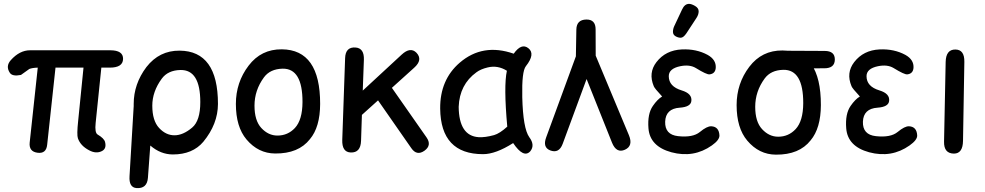

<svg xmlns="http://www.w3.org/2000/svg" viewBox="-20 -766 5068 988"><path d="M30.8 -391.1Q7.8 -425.3 35.6 -456.5Q81.1 -507.3 134.8 -507.3H546.9Q614.3 -507.3 613.3 -462.6Q612.3 -418 544.9 -418H501.5L472.2 -133.3Q466.8 -83 482.4 -73.7Q515.6 -54.2 520.5 -35.6Q529.3 -1.5 504.9 11.2Q474.6 26.9 438.5 7.3Q394.5 -15.6 380.9 -54.2Q374.5 -71.8 382.3 -145L409.7 -418H265.6L222.7 -21Q217.8 25.9 173.3 20Q127.9 14.2 132.8 -32.7L174.3 -418Q145.5 -417 130.9 -411.1L87.9 -380.4Q43.9 -371.6 30.8 -391.1Z M904.3 -505.4Q1101.6 -503.9 1101.6 -231Q1101.1 -127.4 1026.4 -36.6Q971.2 28.8 869.6 28.8Q806.6 28.8 753.4 -17.1L741.2 148.9Q736.8 206.1 681.6 201.7Q643.1 198.2 646.5 141.1L667.5 -212.4Q667.5 -216.3 668 -219.7Q668 -225.1 668 -231Q668 -334 733.4 -420.9Q799.8 -506.3 904.3 -505.4ZM908.2 -405.8Q844.2 -404.3 812.5 -361.3Q763.7 -294.9 763.7 -222.2Q763.7 -145 798.8 -107.4Q833.5 -69.8 877.9 -69.8Q921.9 -69.8 968.8 -109.4Q1010.7 -144.5 1010.7 -240.7Q1010.7 -408.2 908.2 -405.8Z M1434.1 -412.6Q1370.1 -411.1 1338.4 -368.2Q1289.6 -301.8 1289.6 -222.2Q1289.6 -145.5 1324.7 -107.4Q1360.8 -68.4 1407.7 -68.4Q1460.9 -68.4 1497.6 -107.4Q1536.1 -148.9 1536.6 -240.7Q1537.1 -414.6 1434.1 -412.6ZM1430.2 -512.2Q1627.9 -510.7 1627.4 -231Q1627 -111.8 1574.7 -49.8Q1516.1 24.9 1396 23.9Q1309.1 23.4 1248.5 -48.3Q1193.8 -113.3 1193.8 -231Q1193.8 -342.3 1259.3 -428.2Q1323.7 -513.2 1430.2 -512.2Z M1784.2 18.6Q1739.3 16.6 1741.2 -45.9L1755.9 -466.8Q1757.8 -525.9 1810.5 -521.5Q1854.5 -517.6 1852.5 -458.5L1846.7 -299.8L2046.9 -484.9Q2091.8 -526.4 2123 -494.6Q2157.2 -458.5 2111.3 -417.5L1996.6 -314L2174.8 -59.1Q2203.1 -18.6 2164.6 9.3Q2125 37.6 2096.7 -3.4L1925.3 -249.5L1842.3 -174.8L1837.9 -41.5Q1835.9 21 1784.2 18.6Z M2465.8 27.3Q2247.6 27.3 2245.1 -207Q2243.7 -355.5 2345.7 -443.4Q2464.4 -545.4 2623.5 -489.7Q2663.1 -545.9 2698.7 -518.1Q2736.3 -488.8 2686 -425.3Q2664.6 -398.4 2667.5 -266.1Q2671.4 -105 2703.6 -60.1Q2734.4 -19 2708.5 12.7Q2674.3 49.8 2620.6 -29.8Q2530.8 27.3 2465.8 27.3ZM2522.5 -70.8Q2551.3 -79.1 2590.3 -114.3Q2571.3 -324.2 2588.4 -401.9Q2541 -431.6 2489.3 -418.9Q2453.1 -410.2 2431.6 -394Q2344.7 -331.1 2340.3 -216.3Q2341.8 -66.9 2442.9 -60.1Q2476.1 -58.1 2522.5 -70.8Z M2997.6 -665.5Q3044.9 -666 3044.9 -614.7Q3044.9 -546.9 3045.4 -479.5L3216.3 -70.3Q3239.3 -15.1 3195.8 4.4Q3151.9 23.9 3129.4 -31.7L2998.5 -359.4L2875.5 -25.9Q2856.4 25.4 2811 7.8Q2771.5 -7.8 2790.5 -59.1L2943.4 -476.1L2945.8 -613.8Q2946.8 -665 2997.6 -665.5Z M3512.2 -594.7Q3496.6 -571.8 3482.9 -571.8Q3469.2 -571.8 3456.1 -579.6Q3442.9 -587.4 3442.9 -602.3Q3442.9 -617.2 3449.7 -631.8L3489.7 -716.8Q3502.9 -746.1 3525.9 -746.1Q3538.1 -746.1 3556.6 -735.4Q3575.2 -724.6 3575.2 -707.8Q3575.2 -690.9 3564 -673.8ZM3487.8 -300.8Q3542.5 -284.2 3537.6 -246.1Q3534.2 -215.8 3478 -211.9Q3405.3 -207 3402.8 -139.6Q3400.9 -72.8 3469.2 -65.4Q3545.4 -57.1 3581.5 -86.9Q3618.2 -117.2 3640.1 -116.2Q3679.7 -114.3 3682.1 -69.3Q3683.1 -45.9 3643.1 -17.6Q3549.8 48.3 3435.1 17.6Q3324.2 -12.7 3316.9 -105.5Q3311 -179.7 3339.4 -220.7Q3362.8 -254.9 3387.2 -269.5Q3348.1 -311.5 3344.2 -322.3Q3315.4 -391.1 3357.9 -446.3Q3405.3 -507.8 3488.8 -511.7Q3563.5 -515.1 3621.6 -483.4Q3666 -458.5 3663.1 -416.5Q3660.6 -386.7 3631.3 -383.3Q3616.7 -381.3 3560.5 -416Q3528.8 -435.1 3480.5 -425.3Q3421.4 -413.1 3421.4 -374Q3421.4 -320.8 3487.8 -300.8Z M4022 -504.9 4223.6 -503.9Q4276.9 -503.9 4275.9 -458.5Q4274.9 -414.6 4221.7 -414.6L4019.5 -414.1Q3945.8 -414.1 3947.3 -458Q3948.2 -505.4 4022 -504.9ZM4010.7 -406.7Q3946.8 -405.3 3915 -362.3Q3866.2 -295.9 3866.2 -216.3Q3866.2 -139.6 3901.4 -101.6Q3937.5 -62.5 3984.4 -62.5Q4037.6 -62.5 4074.2 -101.6Q4112.8 -143.1 4113.3 -234.9Q4113.8 -408.7 4010.7 -406.7ZM4006.8 -506.3Q4204.6 -504.9 4204.1 -225.1Q4203.6 -106 4151.4 -43.9Q4092.8 30.8 3972.7 29.8Q3885.7 29.3 3825.2 -42.5Q3770.5 -107.4 3770.5 -225.1Q3770.5 -336.4 3835.9 -422.4Q3900.4 -507.3 4006.8 -506.3Z M4505.4 -300.8Q4560.1 -284.2 4555.2 -246.1Q4551.8 -215.8 4495.6 -211.9Q4422.9 -207 4420.4 -139.6Q4418.5 -72.8 4486.8 -65.4Q4563 -57.1 4599.1 -86.9Q4635.7 -117.2 4657.7 -116.2Q4697.3 -114.3 4699.7 -69.3Q4700.7 -45.9 4660.6 -17.6Q4567.4 48.3 4452.6 17.6Q4341.8 -12.7 4334.5 -105.5Q4328.6 -179.7 4356.9 -220.7Q4380.4 -254.9 4404.8 -269.5Q4365.7 -311.5 4361.8 -322.3Q4333 -391.1 4375.5 -446.3Q4422.9 -507.8 4506.3 -511.7Q4581.1 -515.1 4639.2 -483.4Q4683.6 -458.5 4680.7 -416.5Q4678.2 -386.7 4648.9 -383.3Q4634.3 -381.3 4578.1 -416Q4546.4 -435.1 4498 -425.3Q4439 -413.1 4439 -374Q4439 -320.8 4505.4 -300.8Z M4897 -511.2Q4943.4 -510.3 4942.4 -447.8L4935.5 -41.5Q4934.6 24.4 4888.7 24.4Q4836.4 23.9 4837.9 -37.6L4846.2 -447.3Q4847.7 -512.2 4897 -511.2Z"/></svg>

Font: Comic Relief LRS
Style: Regular
Weight: 400
Designer: Jeff Davis
Foundry: Loudifier
Version: Version 1.0